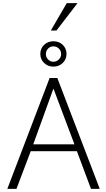

<svg xmlns="http://www.w3.org/2000/svg" viewBox="-20 -1210 681 1230"><path d="M381.8 -922.9Q357.4 -945.8 322.3 -945.8Q287.1 -945.8 262.7 -922.9Q238.3 -899.4 238.3 -864.7Q238.3 -829.6 262.7 -806.6Q287.1 -783.2 322.3 -783.2Q357.4 -783.2 381.8 -806.6Q406.2 -830.1 406.2 -864.7Q406.2 -899.4 381.8 -922.9ZM322.3 -814.5Q301.8 -814.5 288.1 -829.1Q273.9 -843.3 273.9 -863.8Q273.9 -883.8 288.1 -898.9Q302.2 -913.1 322.3 -913.1Q341.8 -913.1 356.9 -898.9Q371.6 -884.3 371.6 -863.8Q371.6 -843.8 356.9 -829.1Q342.3 -814.5 322.3 -814.5ZM407.7 -1189.9 305.7 -1014.6H341.8L476.6 -1189.9ZM347.2 -710.4H297.9L26.9 0H85.4L176.8 -241.2H472.7L563 0H619.1ZM457 -285.2H192.9L322.3 -642.6Z"/></svg>

Font: My Font
Style: ExtraLight
Weight: 500
Designer: Vernon Adams
Foundry: newtypography
Version: Version 0.001